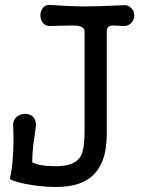

<svg xmlns="http://www.w3.org/2000/svg" viewBox="-20 -739 602 777"><path d="M322.3 -612.3V-213.9Q322.3 -134.8 307.6 -108.4Q284.2 -66.4 208 -66.4Q169.9 -66.4 149.4 -70.3Q129.9 -73.2 110.4 -82Q110.4 -109.4 114.3 -148.4Q117.2 -170.9 124 -219.7L125 -226.6Q127.9 -251 114.3 -265.6Q101.6 -278.3 82 -278.3Q61.5 -278.3 46.9 -265.6Q31.2 -251 33.2 -226.6Q36.1 -180.7 33.2 -124Q30.3 -55.7 19.5 -14.6Q44.9 0 108.4 9.8Q161.1 17.6 208 17.6Q296.9 17.6 345.7 -20.5Q412.1 -72.3 412.1 -196.3V-612.3Q412.1 -629.9 425.8 -634.8Q434.6 -636.7 461.9 -634.8L474.6 -633.8Q497.1 -631.8 510.7 -645.5Q523.4 -658.2 523.4 -676.8Q523.4 -695.3 510.7 -707Q497.1 -720.7 474.6 -717.8Q379.9 -712.9 315.4 -712.9Q249 -713.9 187.5 -718.8Q166 -721.7 154.3 -708Q143.6 -695.3 143.6 -676.8Q143.6 -658.2 154.3 -645.5Q166 -631.8 187.5 -633.8L217.8 -634.8Q276.4 -636.7 293.9 -634.8Q322.3 -629.9 322.3 -612.3Z"/></svg>

Font: Gungsuh
Style: Regular
Weight: 400
Version: Version 2.21